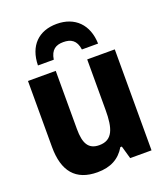

<svg xmlns="http://www.w3.org/2000/svg" viewBox="-143 -871 848 981"><g transform="rotate(-20 281.5 -381.0)"><path d="M280 -773C182 -773 120 -713 118 -606H204C212 -658 240 -674 280 -674C321 -674 350 -658 357 -606H445C442 -710 379 -773 280 -773ZM218 11C290 11 339 -16 371 -70H379L399 0H515V-549H365V-274C365 -175 347 -116 274 -116C215 -116 194 -155 194 -233V-549H43V-190C43 -58 100 11 218 11Z"/></g></svg>

Font: Noto Sans Mono SemiCondensed ExtraBold
Style: Regular
Weight: 800
Width: 4
Designer: Monotype Design Team
Foundry: Monotype Imaging Inc.
Version: Version 2.014